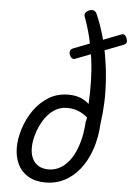

<svg xmlns="http://www.w3.org/2000/svg" viewBox="-66 -1087 800 1154"><g transform="rotate(5 333.5 -509.5)"><path d="M254 19Q192 19 149 -6Q106 -31 84.5 -75.5Q63 -120 63 -176Q63 -229 81.5 -288.5Q100 -348 136 -400.5Q172 -453 224.5 -486Q277 -519 345 -519Q385 -519 415.5 -507.5Q446 -496 470 -474Q474 -542 472.5 -609.5Q471 -677 462.5 -742.5Q454 -808 439 -870.5Q424 -933 402 -992Q396 -1005 402 -1016Q408 -1027 424 -1034Q458 -1048 472 -1015Q498 -954 516.5 -889Q535 -824 546 -757Q557 -690 561.5 -622.5Q566 -555 563.5 -490Q561 -425 552 -364Q547 -276 523 -206Q499 -136 459 -85.5Q419 -35 367 -8Q315 19 254 19ZM264 -61Q304 -61 338.5 -82Q373 -103 399 -142.5Q425 -182 441.5 -238.5Q458 -295 462 -365Q464 -371 465.5 -378Q467 -385 468 -392Q443 -414 412.5 -426.5Q382 -439 343 -439Q298 -439 262.5 -413.5Q227 -388 203 -348Q179 -308 166 -264Q153 -220 153 -183Q153 -144 166.5 -116.5Q180 -89 205 -75Q230 -61 264 -61ZM365 -737Q355 -733 345 -740Q335 -747 330 -766Q328 -779 332.5 -786.5Q337 -794 347 -798L629 -907Q654 -917 664 -883Q669 -867 665 -859Q661 -851 650 -847Z"/></g></svg>

Font: Playwrite CO
Style: Regular
Weight: 400
Designer: Veronika Burian, José Scaglione
Foundry: TypeTogether
Version: Version 1.000